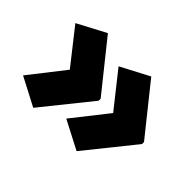

<svg xmlns="http://www.w3.org/2000/svg" viewBox="-100 -721 880 880"><g transform="rotate(45 340.5 -281.0)"><path d="M645 -274 456 -39 317 -111 451 -281 317 -450 456 -523 645 -287ZM364 -274 175 -39 37 -111 170 -281 37 -450 175 -523 364 -287Z"/></g></svg>

Font: Noto Sans Armenian Black
Style: Regular
Weight: 900
Version: Version 2.007